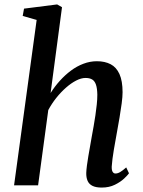

<svg xmlns="http://www.w3.org/2000/svg" viewBox="-20 -837 646 867"><path d="M439.5 10Q413 10 397.5 2.2Q382 -5.5 375.5 -20.5Q369 -35.5 369.5 -56.5Q370 -70 372.5 -89.5Q375 -109 378.8 -131.2Q382.5 -153.5 386.8 -176.8Q391 -200 394.5 -221Q398.5 -242.5 402.8 -266.8Q407 -291 410.8 -316.2Q414.5 -341.5 417 -365.2Q419.5 -389 419.5 -409.5Q419 -438.5 413.2 -455Q407.5 -471.5 396 -478.2Q384.5 -485 366.5 -485Q346.5 -485 323.8 -473.2Q301 -461.5 278 -441.2Q255 -421 234.2 -395Q213.5 -369 198 -340L152 0H43.5L145.5 -747L82.5 -765L88.5 -798L238 -817L260 -804.5L208.5 -417Q227 -446.5 250.2 -472.2Q273.5 -498 300.2 -518Q327 -538 356.8 -549.2Q386.5 -560.5 417.5 -560.5Q453.5 -560.5 479.5 -547Q505.5 -533.5 519.5 -502.5Q533.5 -471.5 533.5 -420.5Q533.5 -400.5 529.5 -370Q525.5 -339.5 519.8 -306.2Q514 -273 509 -245Q505.5 -226 501.8 -204.5Q498 -183 494.2 -161.5Q490.5 -140 488 -120.2Q485.5 -100.5 484.5 -85Q484 -68 488.8 -60.8Q493.5 -53.5 501 -53.5Q511.5 -53.5 522.2 -59.8Q533 -66 550 -81L562.5 -54.5Q557 -46.5 540.8 -31Q524.5 -15.5 498.8 -2.8Q473 10 439.5 10Z"/></svg>

Font: Merriweather 36pt Medium
Style: Italic
Weight: 500
Italic angle: -7.8°
Version: Version 2.101